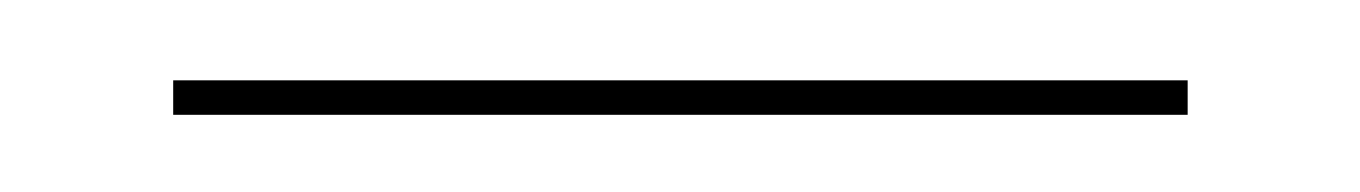

<svg xmlns="http://www.w3.org/2000/svg" viewBox="-20 -589 347 49"><path d="M24.2 -559.7V-568.5H283.1V-559.7Z"/></svg>

Font: Playfair 144pt SemiCondensed Medium
Style: Regular
Weight: 500
Width: 4
Designer: Claus Eggers Sørensen
Foundry: Claus Eggers Sørensen
Version: Version 2.203